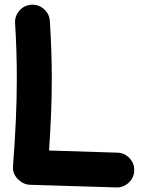

<svg xmlns="http://www.w3.org/2000/svg" viewBox="-20 -737 604 820"><path d="M113.8 -716.8Q144.5 -718.8 167.7 -698.2Q190.9 -677.7 192.9 -647.5Q196.8 -585 199 -524.7Q201.2 -464.4 201.2 -405.3Q201.2 -326.2 198 -248.8Q194.8 -171.4 189.5 -94.2L481 -85Q511.2 -84.5 532.7 -62Q554.2 -39.6 553.2 -9.3Q552.7 21.5 530.3 42.7Q507.8 64 477.5 63.5L108.4 52.2Q79.6 51.3 56.4 28.1Q33.2 4.9 35.6 -27.8Q43 -124 47.4 -217.3Q51.8 -310.5 51.8 -405.3Q51.8 -461.9 50 -520Q48.3 -578.1 44.4 -637.7Q42.5 -668.5 63 -691.7Q83.5 -714.8 113.8 -716.8Z"/></svg>

Font: Mikhak ExtraBold
Style: Regular
Weight: 800
Designer: Amin Abedi
Version: Version 3.3